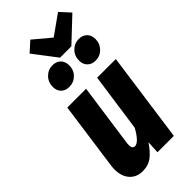

<svg xmlns="http://www.w3.org/2000/svg" viewBox="-299 -998 1069 1069"><g transform="rotate(-45 235.5 -463.5)"><path d="M19 -102Q19 -119 22 -137L77 -531H225L172 -155Q171 -150 171 -141Q171 -127 176.5 -119.5Q182 -112 191 -112Q222 -112 263 -186L312 -531H459L385 0H256L260 -75Q231 -31 200 -7Q169 17 124 17Q76 17 47.5 -15Q19 -47 19 -102ZM417 -944 471 -885 334 -756H245L141 -892L199 -944L299 -860ZM101 -669Q101 -706 125.5 -731Q150 -756 185 -756Q215 -756 233 -738Q251 -720 251 -690Q251 -653 226.5 -628.5Q202 -604 167 -604Q136 -604 118.5 -622Q101 -640 101 -669ZM308 -669Q308 -706 332.5 -731Q357 -756 392 -756Q422 -756 440 -738Q458 -720 458 -690Q458 -654 433.5 -629Q409 -604 374 -604Q344 -604 326 -622Q308 -640 308 -669Z"/></g></svg>

Font: Fira Sans Extra Condensed
Style: Bold Italic
Weight: 700
Width: 3
Italic angle: -8°
Designer: Carrois Corporate & Edenspiekermann AG
Foundry: Carrois Corporate GbR & Edenspiekermann AG
Version: Version 4.203